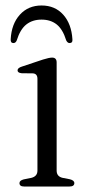

<svg xmlns="http://www.w3.org/2000/svg" viewBox="-20 -680 329 700"><path d="M186.5 -452.5V-58Q186.5 -36.5 208.5 -31.5L234.5 -26.5Q251 -22.5 251 -12.5Q251 0 233 0H68Q51 0 51 -12.5Q51 -22 66.5 -26L94 -31.5Q116.5 -37 116.5 -58V-392.5Q116.5 -411 100.5 -412.5L59 -413Q44 -414.5 44 -423.5Q44 -432.5 60.5 -437.5L137 -463Q159.5 -470 170 -470Q186.5 -470 186.5 -452.5ZM131.5 -608.5Q98.5 -608.5 76 -590.8Q53.5 -573 41 -532.5Q37 -523 29 -523Q18 -523 19 -537Q22 -593 52.5 -626.5Q83 -660 131.5 -660Q180.5 -660 210.5 -626.5Q240.5 -593 244 -537Q245.5 -523 233.5 -523Q226.5 -523 221.5 -532.5Q209 -573 186.8 -590.8Q164.5 -608.5 131.5 -608.5Z"/></svg>

Font: Fraunces 9pt S000 Light
Style: Regular
Weight: 300
Version: Version 1.000; ttfautohint (v1.8.3)